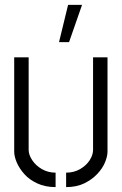

<svg xmlns="http://www.w3.org/2000/svg" viewBox="-20 -759 497 784"><path d="M221 -587 258 -739H315L262 -587ZM250 5V-54Q282 -54 307 -68.5Q332 -83 346 -104.5Q360 -126 360 -147V-525H419V-140Q419 -121 409 -96.5Q399 -72 377.5 -49Q356 -26 324.5 -10.5Q293 5 250 5ZM207 5Q165 5 132.5 -10Q100 -25 79.5 -48Q59 -71 48.5 -95.5Q38 -120 38 -140V-525H97V-147Q97 -127 111.5 -105Q126 -83 151 -68.5Q176 -54 207 -54Z"/></svg>

Font: Stick No Bills Light
Style: Regular
Weight: 300
Version: Version 2.000